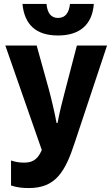

<svg xmlns="http://www.w3.org/2000/svg" viewBox="-20 -945 570 974"><path d="M274 -765C385 -765 448 -820 456 -925H335C330 -879 311 -854 274 -854C239 -854 220 -879 216 -925H94C104 -819 164 -765 274 -765ZM126 9C263 9 311 -74 360 -224L523 -714H370L310 -484C297 -436 281 -371 272 -321H267C258 -370 241 -443 228 -491L166 -714H7L192 -184C169 -130 139 -120 101 -120C79 -120 59 -123 36 -131V-4C65 6 95 9 126 9Z"/></svg>

Font: Noto Sans Mono Condensed ExtraBold
Style: Regular
Weight: 800
Width: 3
Designer: Monotype Design Team
Foundry: Monotype Imaging Inc.
Version: Version 2.014